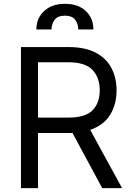

<svg xmlns="http://www.w3.org/2000/svg" viewBox="-20 -970 679 990"><path d="M88.1 0V-727.3H333.8Q419 -727.3 473.7 -698.3Q528.4 -669.4 554.7 -619Q581 -568.5 581 -504.3Q581 -431.8 547.8 -378Q514.6 -324.2 445 -300.4L609.4 0H507.1L353.7 -284.4Q344.8 -284.1 335.2 -284.1H176.1V0ZM176.1 -363.6H332.4Q419.7 -363.6 457 -401.3Q494.3 -438.9 494.3 -504.3Q494.3 -570 456.9 -609.6Q419.4 -649.1 331 -649.1H176.1ZM167.6 -818.2Q167.6 -875.7 207.4 -913Q247.2 -950.3 315.3 -950.3Q383.5 -950.3 422.6 -913Q461.6 -875.7 461.6 -818.2H383.5Q383.5 -846.9 367.5 -868.1Q351.6 -889.2 315.3 -889.2Q277 -889.2 261.4 -867.5Q245.7 -845.9 245.7 -818.2Z"/></svg>

Font: Inter Zeller
Style: Regular
Weight: 400
Designer: Rasmus Andersson; Joe Bland
Foundry: zeller
Version: Version 3.015;git-dec3a8cb1